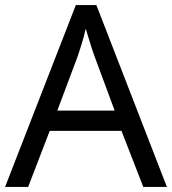

<svg xmlns="http://www.w3.org/2000/svg" viewBox="-20 -737 679 757"><path d="M545 0 459 -221H176L91 0H0L279 -717H360L638 0ZM352 -517Q349 -525 342 -546Q335 -567 328.5 -589.5Q322 -612 318 -624Q311 -593 302 -563.5Q293 -534 287 -517L206 -301H432Z"/></svg>

Font: Noto Sans Sogdian
Style: Regular
Weight: 400
Designer: Monotype Design Team
Foundry: Monotype Imaging Inc.
Version: Version 2.002; ttfautohint (v1.8.4.7-5d5b)